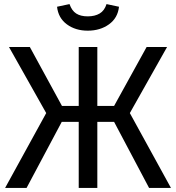

<svg xmlns="http://www.w3.org/2000/svg" viewBox="-20 -919 861 939"><path d="M697 -689H797L615 -366L816 0H709L538 -323H456V0H365V-323H282L110 0H5L206 -366L24 -689H126L283 -401H365V-689H456V-401H538ZM409 -769Q349 -769 307 -800Q265 -831 259 -886L320 -899Q331 -867 352.5 -853Q374 -839 409 -839Q444 -839 467.5 -853Q491 -867 501 -899L562 -886Q556 -831 513 -800Q470 -769 409 -769Z"/></svg>

Font: Fira Sans Variable
Style: Regular
Weight: 400
Designer: Carrois Corporate & Edenspiekermann AG
Foundry: Carrois Corporate GbR & Edenspiekermann AG
Version: Version 4.202